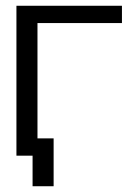

<svg xmlns="http://www.w3.org/2000/svg" viewBox="-20 -540 480 666"><path d="M37 -520V0H93V106H166V-60H110V-460H403V-520Z"/></svg>

Font: Non Bureau Light
Style: Regular
Weight: 300
Designer: Jona Saucedo
Foundry: Non Foundry
Version: Version 1.000;FEAKit 1.0